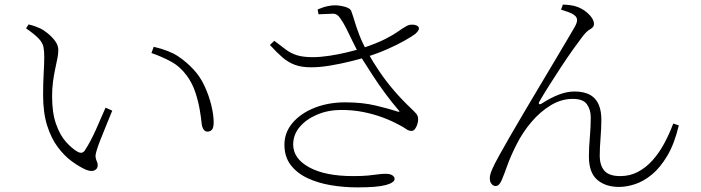

<svg xmlns="http://www.w3.org/2000/svg" viewBox="-20 -782 3040 833"><path d="M172 -534Q172 -561 168.5 -578.5Q165 -596 148.5 -614Q132 -632 93 -659L104 -676Q121 -672 132 -668Q143 -664 154 -659Q169 -652 187.5 -637Q206 -622 219.5 -603.5Q233 -585 233 -565Q233 -549 229 -528.5Q225 -508 219.5 -483Q214 -458 210 -428Q206 -398 206 -363Q206 -292 223.5 -243Q241 -194 267 -165.5Q293 -137 316 -124Q327 -118 335 -119.5Q343 -121 349 -131Q372 -166 395.5 -218Q419 -270 438 -315L467 -302Q455 -272 440.5 -237Q426 -202 414.5 -172.5Q403 -143 399 -128Q393 -109 395 -98.5Q397 -88 400.5 -81Q404 -74 404 -65Q404 -50 390.5 -43Q377 -36 352 -46Q323 -59 291 -82.5Q259 -106 230.5 -144Q202 -182 184.5 -237.5Q167 -293 167 -369Q167 -421 169.5 -464.5Q172 -508 172 -534ZM637 -552 647 -579Q715 -563 753 -537.5Q791 -512 821 -479Q849 -449 868 -407.5Q887 -366 897 -324.5Q907 -283 907 -251Q907 -229 900 -220Q893 -211 880 -211Q870 -211 863.5 -220Q857 -229 855 -245Q853 -267 847 -303.5Q841 -340 828 -380Q815 -420 791 -453Q762 -493 722.5 -514.5Q683 -536 637 -552Z M1478 -338Q1552 -338 1610.5 -324Q1669 -310 1705 -298Q1718 -294 1710 -303Q1680 -338 1651.5 -376.5Q1623 -415 1596 -456.5Q1569 -498 1542 -541Q1525 -571 1511 -600Q1497 -629 1484 -655.5Q1471 -682 1456 -703Q1443 -723 1424 -722.5Q1405 -722 1362 -720L1358 -741Q1384 -752 1402.5 -755.5Q1421 -759 1432 -759Q1453 -759 1476.5 -752.5Q1500 -746 1504 -734Q1511 -715 1519 -688Q1527 -661 1540 -627.5Q1553 -594 1575 -555Q1598 -513 1627 -470.5Q1656 -428 1690 -388.5Q1724 -349 1761 -314Q1779 -297 1786 -288.5Q1793 -280 1794 -269Q1795 -257 1791 -244Q1787 -231 1780.5 -222.5Q1774 -214 1766 -214Q1753 -214 1741.5 -222.5Q1730 -231 1710 -241Q1679 -258 1640 -272.5Q1601 -287 1556 -296Q1511 -305 1461 -305Q1404 -305 1356.5 -285Q1309 -265 1280.5 -231.5Q1252 -198 1252 -155Q1252 -94 1321.5 -56Q1391 -18 1512 -18Q1552 -18 1577 -20.5Q1602 -23 1619.5 -25.5Q1637 -28 1653 -28Q1672 -28 1682 -21.5Q1692 -15 1692 -6Q1692 10 1655 20.5Q1618 31 1531 31Q1472 31 1415.5 21.5Q1359 12 1313.5 -9.5Q1268 -31 1241 -66.5Q1214 -102 1214 -154Q1214 -207 1249 -248.5Q1284 -290 1344 -314Q1404 -338 1478 -338ZM1555 -574Q1617 -595 1652 -613Q1687 -631 1706.5 -645Q1726 -659 1742 -668Q1755 -676 1771.5 -675Q1788 -674 1795 -666Q1800 -659 1795.5 -651Q1791 -643 1782 -635Q1766 -623 1734 -605Q1702 -587 1660 -568.5Q1618 -550 1571 -535Q1542 -526 1499.5 -515.5Q1457 -505 1412.5 -497.5Q1368 -490 1330 -490Q1289 -490 1260 -500.5Q1231 -511 1206 -532.5Q1181 -554 1151 -587L1170 -605Q1200 -582 1221.5 -566Q1243 -550 1269.5 -542Q1296 -534 1337 -534Q1369 -534 1409 -540Q1449 -546 1488 -555.5Q1527 -565 1555 -574Z M2414 -740 2422 -762Q2436 -762 2454.5 -759.5Q2473 -757 2485 -752Q2502 -746 2518.5 -734Q2535 -722 2546 -707Q2557 -692 2557 -678Q2557 -664 2541 -655.5Q2525 -647 2507 -623Q2493 -605 2468 -570Q2443 -535 2415 -492.5Q2387 -450 2361.5 -409.5Q2336 -369 2320 -341Q2316 -334 2319 -331Q2322 -328 2329 -332Q2369 -358 2404.5 -371.5Q2440 -385 2472 -385Q2532 -385 2560.5 -354.5Q2589 -324 2589 -262Q2589 -228 2585.5 -183.5Q2582 -139 2582 -107Q2582 -65 2602 -41.5Q2622 -18 2671 -18Q2713 -18 2748 -36.5Q2783 -55 2811.5 -87Q2840 -119 2862 -160Q2884 -201 2901 -246L2925 -238Q2906 -158 2875 -106Q2844 -54 2808 -24.5Q2772 5 2735 17Q2698 29 2666 29Q2607 29 2571 -2Q2535 -33 2535 -103Q2535 -141 2539 -185.5Q2543 -230 2543 -273Q2543 -306 2526.5 -329.5Q2510 -353 2465 -353Q2415 -353 2369 -325Q2323 -297 2285 -252Q2247 -207 2221 -155Q2196 -106 2181 -64Q2166 -22 2156 1Q2150 14 2144 19.5Q2138 25 2129 25Q2124 25 2118.5 21.5Q2113 18 2109 10.5Q2105 3 2105 -9Q2105 -24 2115.5 -48Q2126 -72 2145 -106Q2164 -140 2189 -184Q2218 -234 2251.5 -291Q2285 -348 2319.5 -405.5Q2354 -463 2384.5 -514.5Q2415 -566 2438.5 -605.5Q2462 -645 2474 -666Q2485 -686 2483.5 -697.5Q2482 -709 2472 -716Q2462 -724 2445 -730Q2428 -736 2414 -740Z"/></svg>

Font: Noto Serif JP
Style: Regular
Weight: 200
Designer: Ryoko NISHIZUKA 西塚涼子 (kana & ideographs); Frank Grießhammer (Latin, Greek & Cyrillic); Wenlong ZHANG 张文龙 (bopomofo); San
Foundry: Adobe
Version: Version 2.001;hotconv 1.1.0;makeotfexe 2.6.0